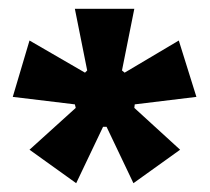

<svg xmlns="http://www.w3.org/2000/svg" viewBox="-20 -735 476 436"><path d="M153 -319 47 -395 152 -490 150 -498 9 -515 47 -643 173 -570 178 -575 150 -715H285L257 -575L263 -570L386 -643L426 -515L286 -498L285 -490L389 -395L283 -319L222 -447H214Z"/></svg>

Font: Bricolage Grotesque 96pt ExtraBold
Style: Bold
Weight: 700
Version: Version 1.001;gftools[0.9.33.dev8+g029e19f]